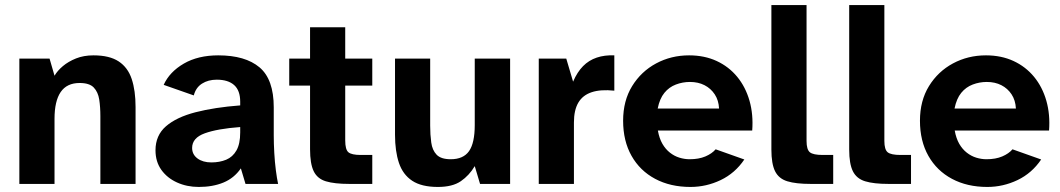

<svg xmlns="http://www.w3.org/2000/svg" viewBox="-20 -728 4195 760"><path d="M56.6 0V-496H176.2L195.8 -428.3Q207.4 -448.2 228.9 -466.3Q250.4 -484.4 280.9 -496.7Q311.4 -508.9 350.1 -508.9Q413.4 -508.9 449.8 -484.9Q486.2 -460.9 501.4 -415.1Q516.6 -369.4 516.6 -304.3V0H377.3V-268.7Q377.3 -304.3 372.8 -333.9Q368.2 -363.6 351.2 -381.5Q334.2 -399.5 295.1 -399.5Q244.7 -399.5 220.2 -363.7Q195.8 -327.9 195.8 -257.6V0Z M766.9 12Q719.9 12 680.8 -5.7Q641.7 -23.4 618.6 -55.7Q595.5 -88.1 595.5 -133.1Q595.5 -192.1 636.9 -228.1Q678.3 -264.1 754 -283.7Q829.7 -303.2 930.8 -310.8V-325.5Q930.8 -369.6 907 -391.1Q883.1 -412.6 837.9 -412.6Q804.1 -412.6 779.6 -397Q755.1 -381.4 747.1 -350.3L627.9 -392.1Q651.1 -443.4 707.5 -476.2Q763.9 -508.9 843.9 -508.9Q950.9 -508.9 1007.3 -461.4Q1063.6 -413.9 1063.6 -303V-192.7Q1063.6 -159 1065.7 -122.7Q1067.8 -86.3 1071.9 -54.3Q1076 -22.4 1080.8 0H951.8L933.4 -61.5Q906.8 -22.9 864.4 -5.4Q822.1 12 766.9 12ZM816.7 -85.1Q849.4 -85.1 875.3 -95.8Q901.2 -106.6 916 -132.6Q930.8 -158.6 930.8 -204V-225.1Q840.4 -218.4 790.5 -200.3Q740.5 -182.2 740.5 -142.4Q740.5 -116.5 761.7 -100.8Q782.9 -85.1 816.7 -85.1Z M1362.4 0Q1304.1 0 1270 -10.3Q1236 -20.6 1221.6 -50.5Q1207.3 -80.3 1207.3 -137V-389.2H1124.9V-496H1207.3V-620H1346.5V-496H1453.6V-389.2H1346.5V-172.1Q1346.5 -135.8 1359.2 -125.2Q1372 -114.6 1408.1 -114.6H1453.6V0Z M1713.1 12Q1648.6 12 1611.6 -12.5Q1574.6 -37 1559.1 -83.3Q1543.6 -129.7 1543.6 -194.6V-496H1682.8V-230.2Q1682.8 -194.6 1687 -164.1Q1691.1 -133.5 1708.3 -115.6Q1725.6 -97.7 1764.1 -97.7Q1814.1 -97.7 1836.7 -129.9Q1859.2 -162.1 1859.2 -232.9V-496H1999.2V0H1880.2L1859.2 -70.4Q1837.4 -33.6 1804.2 -10.8Q1771.1 12 1713.1 12Z M2112.6 0V-496H2221.5L2248.5 -404.8Q2264.9 -442.9 2287.9 -466.2Q2311 -489.6 2342.1 -500Q2373.1 -510.5 2411.7 -508.9V-369.1Q2357.5 -374.8 2322.1 -363Q2286.6 -351.3 2269.2 -321.7Q2251.8 -292 2251.8 -243.1V0Z M2713.1 12Q2633.4 12 2573.3 -20.1Q2513.2 -52.1 2479.9 -111Q2446.5 -169.9 2446.5 -250.2Q2446.5 -329.2 2482.2 -387.2Q2517.8 -445.1 2577.2 -477Q2636.6 -508.9 2707.8 -508.9Q2768.4 -508.9 2816.7 -486.6Q2864.9 -464.3 2898.1 -424Q2931.2 -383.7 2946.8 -329.2Q2962.3 -274.8 2957.5 -211.2H2584.1Q2589.7 -180.1 2602.1 -158.6Q2614.6 -137.2 2631.9 -123.7Q2649.2 -110.1 2669.4 -103.9Q2689.6 -97.7 2709.8 -97.7Q2746.1 -97.7 2772.2 -108.8Q2798.2 -119.9 2812.8 -137L2926.3 -96.7Q2889.6 -42.4 2832.7 -15.2Q2775.7 12 2713.1 12ZM2583.4 -298.5H2826.3Q2824.6 -331.1 2809.2 -354.5Q2793.7 -378 2768.7 -390.8Q2743.7 -403.6 2711.1 -403.6Q2682.1 -403.6 2655.3 -393.4Q2628.5 -383.3 2609.9 -360.5Q2591.2 -337.7 2583.4 -298.5Z M3188.9 0Q3130.7 0 3096.6 -10.4Q3062.5 -20.8 3047.9 -50.4Q3033.4 -79.9 3033.4 -135.9V-708H3172.6V-170.2Q3172.6 -135.8 3185.8 -125.2Q3198.9 -114.6 3236.7 -114.6H3278.1V0Z M3496.9 0Q3438.7 0 3404.6 -10.4Q3370.5 -20.8 3355.9 -50.4Q3341.4 -79.9 3341.4 -135.9V-708H3480.6V-170.2Q3480.6 -135.8 3493.8 -125.2Q3506.9 -114.6 3544.7 -114.6H3586.1V0Z M3888.1 12Q3808.4 12 3748.3 -20.1Q3688.2 -52.1 3654.9 -111Q3621.5 -169.9 3621.5 -250.2Q3621.5 -329.2 3657.2 -387.2Q3692.8 -445.1 3752.2 -477Q3811.6 -508.9 3882.8 -508.9Q3943.4 -508.9 3991.7 -486.6Q4039.9 -464.3 4073.1 -424Q4106.2 -383.7 4121.8 -329.2Q4137.3 -274.8 4132.5 -211.2H3759.1Q3764.7 -180.1 3777.1 -158.6Q3789.6 -137.2 3806.9 -123.7Q3824.2 -110.1 3844.4 -103.9Q3864.6 -97.7 3884.8 -97.7Q3921.1 -97.7 3947.2 -108.8Q3973.2 -119.9 3987.8 -137L4101.3 -96.7Q4064.6 -42.4 4007.7 -15.2Q3950.7 12 3888.1 12ZM3758.4 -298.5H4001.3Q3999.6 -331.1 3984.2 -354.5Q3968.7 -378 3943.7 -390.8Q3918.7 -403.6 3886.1 -403.6Q3857.1 -403.6 3830.3 -393.4Q3803.5 -383.3 3784.9 -360.5Q3766.2 -337.7 3758.4 -298.5Z"/></svg>

Font: Atkinson Hyperlegible Next
Style: Regular
Weight: 400
Designer: Elliott Scott, Megan Eiswerth, Linus Boman, Theodore Petrosky, Letters from Sweden
Foundry: Applied Design Works, Letters from Sweden
Version: Version 2.001